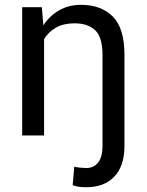

<svg xmlns="http://www.w3.org/2000/svg" viewBox="-20 -558 607 791"><path d="M492.7 43.5Q492.7 126 450.9 169.7Q409.2 213.4 335 213.4Q319.8 213.4 306.9 211.7Q293.9 210 279.3 205.1L286.1 128.4Q293.9 131.3 311 132.8Q328.1 134.3 335 134.3Q366.7 134.3 384.5 111.3Q402.3 88.4 402.3 43.5V-331.5Q402.3 -404.8 372.3 -433.3Q342.3 -461.9 287.1 -461.9Q241.7 -461.9 210.7 -444.3Q179.7 -426.8 161.6 -396.5V0H71.3V-528.3H152.3L158.7 -453.6Q184.6 -493.2 223.9 -515.6Q263.2 -538.1 314 -538.1Q396.5 -538.1 444.6 -490Q492.7 -441.9 492.7 -333Z"/></svg>

Font: Vazirmatn UI
Style: Regular
Weight: 400
Designer: Saber Rastikerdar
Foundry: Saber Rastikerdar
Version: Version 33.003